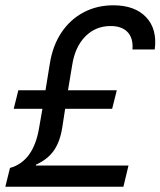

<svg xmlns="http://www.w3.org/2000/svg" viewBox="-26 -705 606 725"><path d="M-5.8 0 11.7 -70.8Q100.8 -95.8 121.7 -222.5L134.2 -294.2H25.8L43.3 -364.2H145.8L162.5 -466.7Q173.3 -533.3 206.2 -582.5Q239.2 -631.7 289.6 -658.3Q340 -685 401.7 -685Q483.3 -685 525.8 -640Q568.3 -595 558.3 -518.3H474.2Q477.5 -560.8 455.8 -583.8Q434.2 -606.7 391.7 -606.7Q335 -606.7 296.2 -567.5Q257.5 -528.3 246.7 -460L230.8 -364.2H415L397.5 -294.2H220L209.2 -224.2Q200.8 -170 177.5 -136.7Q154.2 -103.3 110 -83.3L109.2 -80H459.2L440 0Z"/></svg>

Font: Funnel Sans
Style: Italic
Weight: 400
Italic angle: -14.036°
Version: Version 1.000; Beta; Release 5; Build 24; ttfautohint (v1.8.